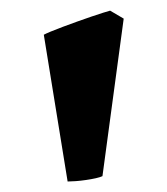

<svg xmlns="http://www.w3.org/2000/svg" viewBox="-20 -743 319 366"><path d="M175.3 -407.2Q171.4 -405.3 162.8 -403.3Q154.3 -401.4 144 -399.9Q133.8 -398.4 124.3 -397.7Q114.7 -397 108.9 -397L63.5 -676.8Q66.9 -678.7 76.9 -682.9Q86.9 -687 99.9 -691.9Q112.8 -696.8 127.2 -701.9Q141.6 -707 154.3 -711.4Q167 -715.8 176.8 -718.8Q186.5 -721.7 189.9 -722.7L215.8 -707.5Z"/></svg>

Font: Gentium Book Basic
Style: Bold
Weight: 700
Designer: J. Victor Gaultney and Annie Olsen
Foundry: SIL International
Version: Version 1.102; 2013; Maintenance release